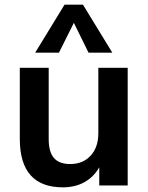

<svg xmlns="http://www.w3.org/2000/svg" viewBox="-20 -796 636 824"><path d="M528 -505V0H406V-78Q382 -36 342 -14Q302 8 250 8Q65 8 65 -200V-505H189V-199Q189 -144 211.5 -118Q234 -92 281 -92Q336 -92 369 -128Q402 -164 402 -224V-505ZM131 -570 257 -776H336L462 -570H360L297 -698L233 -570Z"/></svg>

Font: Muli
Style: Bold
Weight: 700
Designer: Vernon Adams
Foundry: Vernon Adams
Version: Version 2.001